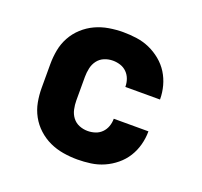

<svg xmlns="http://www.w3.org/2000/svg" viewBox="-99 -640 798 760"><g transform="rotate(20 300.0 -260.0)"><path d="M298 8Q268 8 238 3Q208 -2 181 -14.5Q154 -27 131.5 -47.5Q109 -68 94.5 -94.5Q80 -121 74.5 -150.5Q69 -180 69 -210V-310Q69 -340 74.5 -369.5Q80 -399 94.5 -425.5Q109 -452 131.5 -472.5Q154 -493 181 -505.5Q208 -518 238 -523Q268 -528 298 -528Q326 -528 354.5 -524Q383 -520 409 -508.5Q435 -497 457.5 -478.5Q480 -460 495 -436Q510 -412 517.5 -384Q525 -356 525 -328Q525 -328 525 -328Q525 -328 525 -327H379Q379 -327 379 -327.5Q379 -328 379 -328Q379 -344 373.5 -359.5Q368 -375 356.5 -386.5Q345 -398 329.5 -403Q314 -408 298 -408Q279 -408 262 -401Q245 -394 234 -379.5Q223 -365 219 -346.5Q215 -328 215 -310V-210Q215 -192 219 -173.5Q223 -155 234 -140.5Q245 -126 262 -119Q279 -112 298 -112Q314 -112 329.5 -117Q345 -122 356.5 -133.5Q368 -145 373.5 -160.5Q379 -176 379 -192Q379 -192 379 -192.5Q379 -193 379 -193H525Q525 -192 525 -192Q525 -192 525 -192Q525 -164 517.5 -136Q510 -108 495 -84Q480 -60 457.5 -41.5Q435 -23 409 -11.5Q383 0 354.5 4Q326 8 298 8Z"/></g></svg>

Font: Iosevka Custom Heavy Extended
Style: Regular
Weight: 900
Width: 7
Monospace: yes
Designer: Belleve Invis
Foundry: Belleve Invis
Version: Version 11.2.4; ttfautohint (v1.8.4)